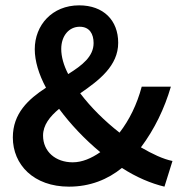

<svg xmlns="http://www.w3.org/2000/svg" viewBox="-20 -686 682 718"><path d="M209 -503C209 -552 238 -586 278 -586C315 -586 330 -559 330 -525C330 -475 288 -442 235 -409C218 -442 209 -474 209 -503ZM238 12C317 12 383 -15 436 -58C490 -23 545 0 595 12L625 -84C590 -91 550 -110 507 -135C558 -203 595 -280 619 -362H510C492 -295 464 -238 427 -190C373 -232 320 -284 280 -337C351 -386 422 -440 422 -526C422 -610 367 -666 276 -666C175 -666 110 -592 110 -502C110 -458 125 -408 152 -358C86 -315 28 -262 28 -172C28 -70 106 12 238 12ZM141 -179C141 -218 166 -250 201 -279C244 -221 297 -165 355 -117C322 -94 287 -79 252 -79C188 -79 141 -119 141 -179Z"/></svg>

Font: Source Sans Pro Semibold
Style: Regular
Weight: 600
Designer: Paul D. Hunt
Foundry: Adobe Systems Incorporated
Version: Version 3.006;hotconv 1.0.111;makeotfexe 2.5.65597